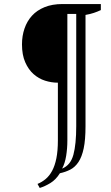

<svg xmlns="http://www.w3.org/2000/svg" viewBox="-20 -720 551 952"><path d="M404 -94Q404 -27 395 15.5Q386 58 369 83.5Q352 109 328.5 121Q305 133 277 139Q257 171 230 187.5Q203 204 177 212L166 192Q188 183 206.5 167.5Q225 152 238.5 127Q252 102 259.5 65Q267 28 267 -24V-310Q235 -310 203.5 -320Q172 -330 146.5 -352.5Q121 -375 105 -411.5Q89 -448 89 -500Q89 -542 101.5 -578.5Q114 -615 138.5 -642Q163 -669 201 -684.5Q239 -700 290 -700H480V-670Q463 -662 445 -656Q427 -650 404 -646ZM288 116Q330 99 344 47Q358 -5 358 -94V-651H314V-24Q314 16 308 53Q302 90 288 116Z"/></svg>

Font: PTSerifItalic
Style: Italic
Weight: 400
Italic angle: -12°
Designer: A.Korolkova, O.Umpeleva, V.Yefimov
Foundry: ParaType Ltd
Version: Version 1.000W OFL